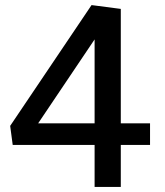

<svg xmlns="http://www.w3.org/2000/svg" viewBox="-20 -735 650 755"><path d="M20 -240 340 -715 455 -700V-250H570V-165H455V0H352V-165H30ZM352 -580 130 -250H352Z"/></svg>

Font: Bitter
Style: Regular
Weight: 400
Designer: Sol Matas
Foundry: Sol Matas
Version: Version 1.001